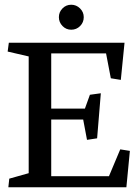

<svg xmlns="http://www.w3.org/2000/svg" viewBox="-20 -787 566 807"><path d="M332 -714.8Q332 -692.9 316.7 -677.5Q301.3 -662.1 279.3 -662.1Q257.8 -662.1 242.7 -677.7Q227.5 -693.4 227.5 -714.8Q227.5 -736.3 242.7 -751.7Q257.8 -767.1 279.3 -767.1Q300.8 -767.1 316.4 -751.7Q332 -736.3 332 -714.8ZM17.1 -607.4H503.4L487.8 -451.2L445.8 -458L425.8 -562.5H195.3V-330.6H336.9L357.9 -388.7L403.8 -395L388.2 -205.6L345.7 -199.2L329.6 -284.7H195.3V-46.4H438L485.4 -159.2L525.9 -152.8L511.2 0H15.1L19 -36.1L100.6 -59.1V-549.8L12.2 -570.3Z"/></svg>

Font: Neuton
Style: Regular
Weight: 400
Designer: Brian M Zick
Version: Version 1.3